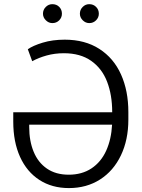

<svg xmlns="http://www.w3.org/2000/svg" viewBox="-20 -911 693 940"><path d="M608.4 -362.3V-325.2Q608.4 -226.6 572 -150.4Q535.6 -74.2 469.7 -32.2Q403.8 9.8 317.4 9.8Q234.4 9.8 172.9 -30Q111.3 -69.8 78.1 -143.1Q44.9 -216.3 44.9 -315.4V-361.3H529.3V-362.3Q529.3 -445.8 504.4 -510.7Q479.5 -575.7 426.5 -613Q373.5 -650.4 293 -650.4Q248 -650.4 208.5 -639.4Q168.9 -628.4 137.7 -611.3L116.2 -669.9Q141.1 -687.5 189 -702.1Q236.8 -716.8 296.9 -716.8Q396 -716.8 466.3 -671.6Q536.6 -626.5 572.5 -546.4Q608.4 -466.3 608.4 -362.3ZM316.4 -55.7Q381.3 -55.7 428 -86.7Q474.6 -117.7 499.8 -173.1Q524.9 -228.5 528.8 -300.8H123V-289.1Q123 -220.7 144.8 -168Q166.5 -115.2 210 -85.4Q253.4 -55.7 316.4 -55.7ZM190.4 -843.8Q190.4 -863.3 204.1 -877Q217.8 -890.6 236.3 -890.6Q256.8 -890.6 270 -877.2Q283.2 -863.8 283.2 -843.8Q283.2 -825.2 269.8 -811.5Q256.3 -797.9 236.3 -797.9Q218.3 -797.9 204.3 -811.8Q190.4 -825.7 190.4 -843.8ZM371.1 -843.8Q371.1 -863.3 384.8 -877Q398.4 -890.6 417 -890.6Q437 -890.6 450.4 -877.2Q463.9 -863.8 463.9 -843.8Q463.9 -825.2 450.2 -811.5Q436.5 -797.9 417 -797.9Q398.9 -797.9 385 -811.8Q371.1 -825.7 371.1 -843.8Z"/></svg>

Font: Pretendard GOV Light
Style: Regular
Weight: 300
Designer: Base glyphs from Inter by Rasmus Andersson; Hangeul glyphs from Noto Sans CJK(Source Han Sans) by Jang Soo-young and Kan
Foundry: Kil Hyung-jin
Version: Version 1.309